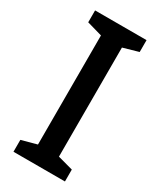

<svg xmlns="http://www.w3.org/2000/svg" viewBox="-183 -777 702 840"><g transform="rotate(30 167.5 -357.0)"><path d="M297 0V-60L220 -81V-632L297 -654V-714H37V-654L114 -632V-81L37 -60V0Z"/></g></svg>

Font: Noto Sans Khmer SemiCondensed Medium
Style: Regular
Weight: 500
Width: 4
Designer: Danh Hong and the Monotype Design Team
Foundry: Monotype Imaging Inc.
Version: Version 2.004